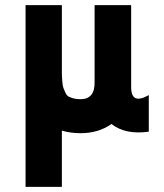

<svg xmlns="http://www.w3.org/2000/svg" viewBox="-20 -494 640 751"><path d="M493 -474V-153Q493 -83 562 -122V21Q471 34 416 -9Q365 27 295 27Q257 27 222 17V237H80V-474H222V-247Q222 -220 222 -208Q222 -196 223.5 -177Q225 -158 228 -150Q231 -142 236 -131Q241 -120 249 -116Q257 -112 268 -109Q279 -106 295 -106Q352 -106 350 -175V-474Z"/></svg>

Font: LilGrotesk Bold
Style: Regular
Weight: 700
Designer: BSozoo
Foundry: BSozoo
Version: Version 1.001;PS 001.001;hotconv 1.0.70;makeotf.lib2.5.58329